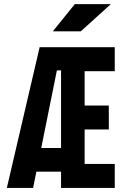

<svg xmlns="http://www.w3.org/2000/svg" viewBox="-20 -926 626 946"><path d="M13.7 0 175.3 -693.4H545.4V-575.2H397V-406.2H516.1V-288.1H397V-118.2H545.4V0H280.8V-80.1H159.2L143.1 0ZM183.1 -196.8H280.8V-579.1H260.3ZM240.2 -771.5 348.6 -905.8H526.4L377.9 -771.5Z"/></svg>

Font: Cascadia Code PL
Style: Bold
Weight: 700
Monospace: yes
Designer: Aaron Bell
Foundry: Saja Typeworks
Version: Version 2404.023; ttfautohint (v1.8.4)